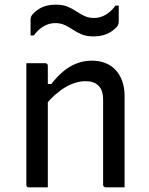

<svg xmlns="http://www.w3.org/2000/svg" viewBox="-20 -803 640 823"><path d="M514 0Q492 0 473.5 0Q455 0 433 0Q430 0 427.5 -1.5Q425 -3 423.5 -5Q422 -7 422 -11Q422 -72 422 -132.5Q422 -193 422 -253.5Q422 -314 422 -375Q422 -416 402.5 -435.5Q383 -455 347 -455Q326 -455 304 -448.5Q282 -442 260 -429Q238 -416 215.5 -396Q193 -376 170 -348V-443H200Q223 -473 249.5 -495.5Q276 -518 307 -530.5Q338 -543 373 -543Q407 -543 433.5 -532Q460 -521 477.5 -501Q495 -481 504.5 -453.5Q514 -426 514 -393Q514 -345 514 -297Q514 -249 514 -200.5Q514 -152 514 -103Q514 -77 514 -51.5Q514 -26 514 0ZM185 0Q171 0 158 0Q145 0 132 0Q119 0 104 0Q101 0 99 -0.5Q97 -1 95.5 -2.5Q94 -4 93.5 -6Q93 -8 93 -11Q93 -64 93 -117Q93 -170 93 -222Q93 -274 93 -327Q93 -380 93 -433Q93 -465 93 -490.5Q93 -516 93 -532Q109 -532 122.5 -532Q136 -532 148.5 -532Q161 -532 174 -532Q178 -532 180 -530.5Q182 -529 183.5 -527Q185 -525 185 -521Q185 -435 185 -348Q185 -261 185 -174Q185 -87 185 0ZM383 -726Q410 -726 433.5 -740Q457 -754 475 -779H489Q489 -768 489 -756Q489 -744 489 -733Q489 -722 489 -713Q489 -706 487.5 -700Q486 -694 480 -687Q462 -668 438 -657.5Q414 -647 381 -647Q351 -647 330.5 -655.5Q310 -664 293 -675.5Q276 -687 258 -695.5Q240 -704 217 -704Q190 -704 166.5 -690Q143 -676 125 -651H111Q111 -662 111 -674Q111 -686 111 -697.5Q111 -709 111 -717Q111 -724 112.5 -729.5Q114 -735 120 -742Q138 -762 162 -772.5Q186 -783 219 -783Q249 -783 269.5 -774.5Q290 -766 307 -754.5Q324 -743 342 -734.5Q360 -726 383 -726Z"/></svg>

Font: Recursive Monospace
Style: Regular
Weight: 400
Version: Version 1.047